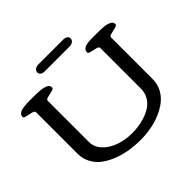

<svg xmlns="http://www.w3.org/2000/svg" viewBox="-198 -1028 1256 1256"><g transform="rotate(-45 429.5 -400.5)"><path d="M266.6 -780.3Q266.6 -794.4 278.8 -803.5Q291 -812.5 308.1 -812.5H539.6Q556.2 -812.5 567.4 -804.7Q578.6 -796.9 578.6 -783.2Q578.6 -769 566.4 -760Q554.2 -751 536.6 -751H305.2Q288.6 -751 277.6 -758.8Q266.6 -766.6 266.6 -780.3ZM123.5 -685.5Q146.5 -685.5 159.4 -685.3Q172.4 -685.1 191.7 -683.8Q210.9 -682.6 221.9 -679.9Q232.9 -677.2 244.4 -672.6Q255.9 -668 261 -660.2Q266.1 -652.3 266.1 -642.1Q266.1 -631.8 245.6 -627Q225.1 -622.1 204.6 -617.2Q184.1 -612.3 184.1 -602.5V-219.2Q184.1 -172.9 218.3 -136Q252.4 -99.1 307.1 -79.6Q361.8 -60.1 424.8 -60.1Q473.1 -60.1 516.6 -70.3Q560.1 -80.6 595.2 -100.1Q630.4 -119.6 650.9 -152.1Q671.4 -184.6 671.4 -225.6V-602.5Q671.4 -613.8 651.1 -618.9Q630.9 -624 610.4 -628.4Q589.8 -632.8 589.8 -642.1Q589.8 -649.9 592 -656.5Q594.2 -663.1 599.6 -667.5Q605 -671.9 610.1 -675.3Q615.2 -678.7 624.8 -680.7Q634.3 -682.6 640.6 -683.8Q647 -685.1 659.7 -685.3Q672.4 -685.5 678.7 -685.8Q685.1 -686 699.2 -685.8Q713.4 -685.5 718.8 -685.5Q739.3 -685.5 752.2 -685.3Q765.1 -685.1 782.5 -683.8Q799.8 -682.6 810.5 -679.7Q821.3 -676.8 831.8 -672.1Q842.3 -667.5 847.2 -659.9Q852.1 -652.3 852.1 -642.1Q852.1 -631.8 831.5 -627Q811 -622.1 790.5 -617.2Q770 -612.3 770 -602.5V-215.3Q770 -170.9 750.5 -133.5Q731 -96.2 698.2 -70.1Q665.5 -43.9 621.8 -25.4Q578.1 -6.8 530.3 1.7Q482.4 10.3 432.6 10.3Q380.4 10.3 330.6 2.2Q280.8 -5.9 234.6 -23.9Q188.5 -42 153.6 -67.9Q118.7 -93.8 97.9 -132.8Q77.1 -171.9 77.1 -218.8V-602.5Q77.1 -613.8 56.2 -618.9Q35.2 -624 13.9 -628.4Q-7.3 -632.8 -7.3 -642.1Q-7.3 -649.9 -4.6 -656.2Q-2 -662.6 4.2 -667.2Q10.3 -671.9 16.1 -675Q22 -678.2 33 -680.2Q43.9 -682.1 51.5 -683.3Q59.1 -684.6 73.5 -685.1Q87.9 -685.5 95.7 -685.5Q103.5 -685.5 119.6 -685.5Q122.1 -685.5 123.5 -685.5Z"/></g></svg>

Font: Corben
Style: Regular
Weight: 400
Designer: vernon adams
Foundry: vernon adams
Version: Version 1.100